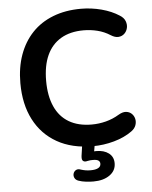

<svg xmlns="http://www.w3.org/2000/svg" viewBox="-60 -765 800 1009"><g transform="rotate(-5 340.0 -260.0)"><path d="M405 10Q295 10 216.5 -34.5Q138 -79 96 -160.5Q54 -242 54 -353Q54 -436 78 -502.5Q102 -569 147 -616.5Q192 -664 257.5 -689.5Q323 -715 405 -715Q460 -715 513 -701Q566 -687 606 -661Q627 -648 634 -629.5Q641 -611 637 -593.5Q633 -576 620.5 -564Q608 -552 589.5 -550.5Q571 -549 549 -563Q518 -583 482 -592Q446 -601 409 -601Q338 -601 289 -572Q240 -543 215 -488Q190 -433 190 -353Q190 -274 215 -218Q240 -162 289 -133Q338 -104 409 -104Q447 -104 484 -113.5Q521 -123 554 -143Q576 -156 593.5 -154.5Q611 -153 623 -142Q635 -131 639 -114.5Q643 -98 637 -80.5Q631 -63 613 -50Q573 -21 517.5 -5.5Q462 10 405 10ZM392 195Q373 195 352 192.5Q331 190 314 184Q299 179 293.5 167.5Q288 156 291.5 144.5Q295 133 305.5 127Q316 121 331 127Q344 131 356 133Q368 135 382 135Q408 135 422 127.5Q436 120 436 105Q436 94 427.5 88Q419 82 399 82Q392 82 384.5 82.5Q377 83 369 85Q362 87 356.5 86.5Q351 86 346 82Q342 78 341 72Q340 66 341 56L352 -20H419L406 56L374 45Q386 41 398 39Q410 37 420 37Q461 37 486 56Q511 75 511 109Q511 148 478 171.5Q445 195 392 195Z"/></g></svg>

Font: Nunito ExtraLight
Style: Bold
Weight: 700
Version: Version 3.602